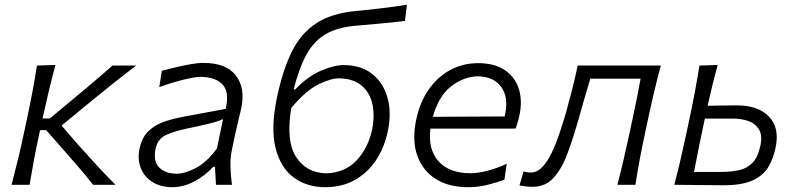

<svg xmlns="http://www.w3.org/2000/svg" viewBox="-20 -768 3302 798"><path d="M28 0Q42.5 -55.5 55 -106.8Q67.5 -158 80.5 -219.5L91.5 -271Q105 -334.5 115 -387.5Q125 -440.5 133.5 -495.5L210.5 -498Q195.5 -442.5 182.8 -389.2Q170 -336 157 -276.5V-275.5H187L279.5 -352.5Q322.5 -388 365 -424Q407.5 -460 447.5 -495.5H546Q488.5 -452 434.8 -408.8Q381 -365.5 328 -322L236 -246L298.5 -173.5Q337.5 -130 377.2 -86.5Q417 -43 460 0H367Q339.5 -35 309.5 -69.8Q279.5 -104.5 248.5 -140L172 -227H146.5L143 -210.5Q130.5 -153 121.2 -103.5Q112 -54 103 0Z M696.5 10Q647.5 10 613.2 -11.8Q579 -33.5 564.8 -70.2Q550.5 -107 560.5 -152.5Q571 -199 598.5 -224.5Q626 -250 664 -262.8Q702 -275.5 743.5 -283L918 -315.5Q934.5 -385 905 -416.8Q875.5 -448.5 812 -448.5Q792 -448.5 745.5 -437.5Q699 -426.5 642 -406L652.5 -474Q676.5 -480 707.5 -487.5Q738.5 -495 769.8 -500.8Q801 -506.5 825.5 -506.5Q920.5 -506.5 960.5 -454Q1000.5 -401.5 982.5 -317Q977.5 -295 971 -269Q964.5 -243 957.5 -210.5L944 -146Q937 -114 937.8 -78Q938.5 -42 944 0H877.5L873.5 -74.5H865.5Q834.5 -39 788.8 -14.5Q743 10 696.5 10ZM715.5 -46Q747 -46 792.5 -69Q838 -92 881.5 -150.5L907 -273Q897.5 -268.5 882.5 -263.5Q867.5 -258.5 838.5 -251.5Q809.5 -244.5 758.5 -234Q709 -224 672 -207.8Q635 -191.5 626.5 -149Q616 -97 642 -71.5Q668 -46 715.5 -46Z M1332 10Q1255.5 10 1200.5 -30.5Q1145.5 -71 1125 -154Q1104.5 -237 1131.5 -364.5Q1155 -475.5 1192.2 -551.8Q1229.5 -628 1292.8 -670.2Q1356 -712.5 1457 -722Q1469 -723 1495 -725.8Q1521 -728.5 1553.2 -732.2Q1585.5 -736 1617 -740.2Q1648.5 -744.5 1671.5 -748.5L1663 -681Q1641 -678 1610.2 -675Q1579.5 -672 1548 -669Q1516.5 -666 1491.8 -664Q1467 -662 1457.5 -661Q1379.5 -654 1331 -624.5Q1282.5 -595 1252.5 -539Q1222.5 -483 1200.5 -396.5H1207Q1260.5 -451.5 1314.5 -474.5Q1368.5 -497.5 1408.5 -497.5Q1481 -497.5 1527.5 -460.2Q1574 -423 1591 -360.2Q1608 -297.5 1591.5 -221.5Q1577.5 -154.5 1542.8 -102.2Q1508 -50 1454.8 -20Q1401.5 10 1332 10ZM1389.5 -442.5Q1353 -442 1302.2 -416.8Q1251.5 -391.5 1190.5 -319.5Q1168 -182.5 1210 -116.5Q1252 -50.5 1334.5 -47.5Q1414.5 -50 1462.5 -101.8Q1510.5 -153.5 1526.5 -229.5Q1538 -286 1528 -334Q1518 -382 1484 -411.5Q1450 -441 1389.5 -442.5Z M1926 10Q1844 10 1789.5 -25.2Q1735 -60.5 1713.5 -123.8Q1692 -187 1710 -271.5Q1725 -343 1761.5 -395.5Q1798 -448 1850.8 -476.8Q1903.5 -505.5 1967 -505.5Q2036 -505.5 2078.8 -476.2Q2121.5 -447 2136.8 -397.2Q2152 -347.5 2138.5 -287Q2136 -274 2131.5 -259.5Q2127 -245 2123 -233.5H1769Q1758 -148 1802.5 -98Q1847 -48 1935.5 -48Q1965 -48 2004.8 -58Q2044.5 -68 2086 -87.5L2076.5 -21Q2049.5 -11 2009.2 -0.5Q1969 10 1926 10ZM1966.5 -451Q1905 -449 1853.8 -408.2Q1802.5 -367.5 1779 -282.5L2077.5 -284Q2078.5 -289.5 2079.5 -294Q2094 -363 2063.8 -406Q2033.5 -449 1966.5 -451Z M2193.5 8.5Q2182 8.5 2166.2 6.8Q2150.5 5 2139 3L2156 -55.5Q2163.5 -53 2172 -52Q2180.5 -51 2186 -51Q2211.5 -51 2232.8 -72.5Q2254 -94 2271.5 -130Q2289 -166 2303.8 -209.5Q2318.5 -253 2331.5 -296.5Q2345.5 -347 2358.2 -397Q2371 -447 2381 -495.5H2726.5Q2711.5 -440 2699 -387.2Q2686.5 -334.5 2672.5 -269L2662 -219.5Q2649 -159 2639.2 -107.2Q2629.5 -55.5 2621 0H2546Q2560.5 -56 2572.5 -107.5Q2584.5 -159 2597.5 -219.5L2608 -269Q2619 -319.5 2627 -360Q2635 -400.5 2642.5 -441H2433.5Q2421 -400 2408.8 -357.8Q2396.5 -315.5 2385 -273.5Q2363 -196.5 2339.5 -132.5Q2316 -68.5 2281.8 -30Q2247.5 8.5 2193.5 8.5Z M2782.5 0Q2797 -55 2809 -106.8Q2821 -158.5 2834 -219.5L2844.5 -269Q2858.5 -334 2868.2 -386.8Q2878 -439.5 2887 -495.5L2963 -498Q2951 -455 2941 -414Q2931 -373 2921 -328.5Q2948.5 -329 2981.2 -329.5Q3014 -330 3042.5 -330Q3132 -330 3176.5 -283Q3221 -236 3203.5 -154Q3194 -107.5 3172.5 -72.5Q3151 -37.5 3107.2 -17.8Q3063.5 2 2986.5 2Q2927 2 2874.5 1Q2822 0 2782.5 0ZM2864.5 -53.5H2979Q3019 -53.5 3051.8 -60.8Q3084.5 -68 3107.2 -91Q3130 -114 3140 -161Q3150 -207.5 3133.2 -232.2Q3116.5 -257 3087.5 -266Q3058.5 -275 3031.5 -275H2909.5Q2896.5 -214.5 2886 -162.8Q2875.5 -111 2864.5 -53.5Z"/></svg>

Font: Commissioner Flair Light
Style: Italic
Weight: 300
Italic angle: -12°
Designer: Kostas Bartsokas
Foundry: Kostas Bartsokas
Version: Version 1.000; ttfautohint (v1.8.3)